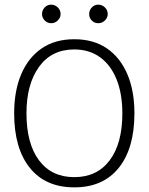

<svg xmlns="http://www.w3.org/2000/svg" viewBox="-20 -796 640 827"><path d="M300 11Q176 11 108.5 -73Q41 -157 41 -308Q41 -405 71.5 -476.5Q102 -548 159.5 -587.5Q217 -627 300 -627Q383 -627 440.5 -587.5Q498 -548 528.5 -476.5Q559 -405 559 -308Q559 -157 491.5 -73Q424 11 300 11ZM300 -33Q398 -33 452.5 -105.5Q507 -178 507 -308Q507 -391 482.5 -453Q458 -515 411.5 -549Q365 -583 300 -583Q202 -583 148 -508Q94 -433 94 -308Q94 -178 148 -105.5Q202 -33 300 -33ZM200 -696Q184 -696 172.5 -708Q161 -720 161 -735Q161 -752 172.5 -764Q184 -776 200 -776Q216 -776 228.5 -764.5Q241 -753 241 -735Q241 -720 229 -708Q217 -696 200 -696ZM403 -696Q387 -696 375.5 -707.5Q364 -719 364 -735Q364 -752 375.5 -764Q387 -776 403 -776Q419 -776 431.5 -764.5Q444 -753 444 -735Q444 -720 432 -708Q420 -696 403 -696Z"/></svg>

Font: Inconsolata Expanded Light
Style: Regular
Weight: 300
Width: 7
Monospace: yes
Designer: Raph Levien, Cyreal, Brenton Simpson
Foundry: Raph Levien, Cyreal, Google
Version: Version 3.001; ttfautohint (v1.8.2.53-6de2)